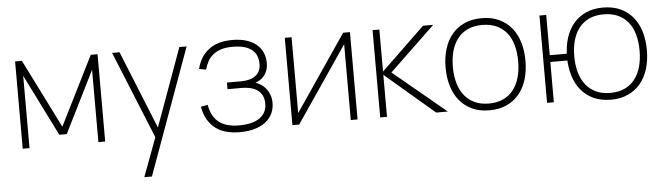

<svg xmlns="http://www.w3.org/2000/svg" viewBox="-49 -749 4091 1183"><g transform="rotate(-5 1997.0 -157.5)"><path d="M70 0V-540H112L325 -114L538 -540H580V0H538V-447.5L348 -66H302L112 -447.5V0Z M801 240 906 -42 907 42 670 -540H716L928 -16H896L1086 -540H1131L848 240Z M1412 15Q1369.5 15 1332.2 5.8Q1295 -3.5 1265.5 -24.5Q1236 -45.5 1215.5 -79.2Q1195 -113 1186 -162L1229 -170Q1234.5 -136 1247.8 -109.5Q1261 -83 1283.2 -64.5Q1305.5 -46 1337 -36.5Q1368.5 -27 1410 -27Q1496 -27 1539.5 -58.8Q1583 -90.5 1583 -146Q1583 -176.5 1572.2 -197.2Q1561.5 -218 1543 -231Q1524.5 -244 1499.8 -249.8Q1475 -255.5 1447 -255.5H1359V-296.5H1447Q1474 -296.5 1496.5 -302.5Q1519 -308.5 1535.2 -320.2Q1551.5 -332 1560.2 -350Q1569 -368 1569 -392Q1569 -420 1560.5 -442.2Q1552 -464.5 1533.2 -480.2Q1514.5 -496 1484.8 -504.5Q1455 -513 1412 -513Q1370.5 -513 1341 -503.5Q1311.5 -494 1291 -477.2Q1270.5 -460.5 1258 -437.5Q1245.5 -414.5 1238 -387L1195 -395Q1207 -441 1229 -471.8Q1251 -502.5 1279.8 -521Q1308.5 -539.5 1342.8 -547.2Q1377 -555 1414 -555Q1462 -555 1499.2 -543.8Q1536.5 -532.5 1562 -511.5Q1587.5 -490.5 1600.8 -461Q1614 -431.5 1614 -395Q1614 -368 1605.8 -347Q1597.5 -326 1583 -310.8Q1568.5 -295.5 1549 -286Q1529.5 -276.5 1507 -272.5L1507.5 -284Q1529.5 -283.5 1551 -273.2Q1572.5 -263 1589.8 -245.2Q1607 -227.5 1617.5 -202.8Q1628 -178 1628 -148Q1628 -111.5 1613.8 -81.5Q1599.5 -51.5 1571.8 -30Q1544 -8.5 1504 3.2Q1464 15 1412 15Z M2141 -540V0H2099V-469L1780 0H1738V-540H1780V-71L2099 -540Z M2312 -269.5 2627 0H2699L2374 -270L2656 -540H2593ZM2281 0H2323V-540H2281Z M2956 15Q3015.5 15 3061.5 -5.8Q3107.5 -26.5 3139 -64Q3170.5 -101.5 3186.8 -154.2Q3203 -207 3203 -271Q3203 -333.5 3187 -385.8Q3171 -438 3139.8 -475.5Q3108.5 -513 3062.5 -534Q3016.5 -555 2956 -555Q2897 -555 2851 -534.5Q2805 -514 2773.5 -476.8Q2742 -439.5 2725.5 -387.2Q2709 -335 2709 -271Q2709 -208 2725 -155.5Q2741 -103 2772.5 -65Q2804 -27 2850 -6Q2896 15 2956 15ZM2956 -27Q2906 -27 2868.2 -44.5Q2830.5 -62 2805 -94Q2779.5 -126 2766.8 -171Q2754 -216 2754 -271Q2754 -324.5 2766.2 -368.8Q2778.5 -413 2803.5 -445.2Q2828.5 -477.5 2866.5 -495.2Q2904.5 -513 2956 -513Q3006.5 -513 3044.5 -495.8Q3082.5 -478.5 3107.8 -447Q3133 -415.5 3145.5 -370.8Q3158 -326 3158 -271Q3158 -216.5 3145.5 -171.8Q3133 -127 3108 -94.8Q3083 -62.5 3045 -44.8Q3007 -27 2956 -27Z M3475 -291H3355V-540H3313V0H3355V-249H3475ZM3707 15Q3766.5 15 3812.5 -5.8Q3858.5 -26.5 3890 -64Q3921.5 -101.5 3937.8 -154.2Q3954 -207 3954 -271Q3954 -333.5 3938 -385.8Q3922 -438 3890.8 -475.5Q3859.5 -513 3813.5 -534Q3767.5 -555 3707 -555Q3648 -555 3602 -534.5Q3556 -514 3524.5 -476.8Q3493 -439.5 3476.5 -387.2Q3460 -335 3460 -271Q3460 -208 3476 -155.5Q3492 -103 3523.5 -65Q3555 -27 3601 -6Q3647 15 3707 15ZM3707 -27Q3657 -27 3619.2 -44.5Q3581.5 -62 3556 -94Q3530.5 -126 3517.8 -171Q3505 -216 3505 -271Q3505 -324.5 3517.2 -368.8Q3529.5 -413 3554.5 -445.2Q3579.5 -477.5 3617.5 -495.2Q3655.5 -513 3707 -513Q3757.5 -513 3795.5 -495.8Q3833.5 -478.5 3858.8 -447Q3884 -415.5 3896.5 -370.8Q3909 -326 3909 -271Q3909 -216.5 3896.5 -171.8Q3884 -127 3859 -94.8Q3834 -62.5 3796 -44.8Q3758 -27 3707 -27Z"/></g></svg>

Font: Vela Sans GX ExtLt
Style: Regular
Weight: 200
Designer: Principal design: Mikhail Sharanda - project Manrope.
Design modification: Ravid Balaliev
Foundry: Mikhail Sharanda
Version: Version 1.001